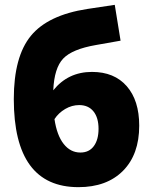

<svg xmlns="http://www.w3.org/2000/svg" viewBox="-20 -763 623 793"><path d="M304 10Q37 10 37 -354Q37 -529 107.5 -615Q178 -701 341 -726L454 -743L478 -595L376 -577Q278 -560 241 -521Q204 -482 200 -390Q261 -466 360 -466Q452 -466 503.5 -407Q555 -348 555 -244Q555 -125 488 -57.5Q421 10 304 10ZM307 -329Q277 -329 249.5 -313Q222 -297 205 -271Q215 -204 243 -168.5Q271 -133 312 -133Q348 -133 367.5 -159.5Q387 -186 387 -231Q387 -277 366 -303Q345 -329 307 -329Z"/></svg>

Font: Cantarell Extra Bold
Style: Regular
Weight: 800
Designer: Dave Crossland, Nikolaus Waxweiler, Florian Fecher, Jacques Le Bailly, Eben Sorkin, Alexei Vanyashin, Alexios Zavras, Em
Version: Version 0.303